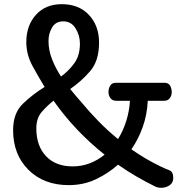

<svg xmlns="http://www.w3.org/2000/svg" viewBox="-20 -870 888 916"><path d="M192.9 -455.1Q165 -500.5 135.3 -554.9Q105.5 -609.4 105.5 -668.9Q105.5 -748.5 151.4 -799.3Q197.3 -850.1 274.4 -850.1Q356.4 -850.1 404.5 -798.6Q452.6 -747.1 452.6 -667Q452.6 -580.1 410.6 -531.2Q368.7 -482.4 314.9 -445.3Q328.6 -427.7 342.8 -411.6Q356.9 -395.5 369.6 -380.9Q407.7 -334.5 451.2 -290.3Q494.6 -246.1 543 -206.5Q567.9 -246.1 582.5 -293.5Q597.2 -340.8 600.1 -389.2H533.7Q516.6 -389.2 507.1 -401.6Q497.6 -414.1 497.6 -430.2Q497.6 -448.2 505.9 -461.7Q514.2 -475.1 532.7 -475.1H764.6Q783.2 -475.1 791.3 -461.7Q799.3 -448.2 799.3 -430.2Q799.3 -414.1 790 -401.6Q780.8 -389.2 763.7 -389.2H685.1Q681.6 -320.8 660.2 -262Q638.7 -203.1 606.9 -157.7Q640.1 -134.3 675.5 -113.5Q710.9 -92.8 747.6 -75.2Q768.6 -64.9 787.6 -57.9Q806.6 -50.8 806.6 -21Q806.6 2 789.1 13.9Q771.5 25.9 749.5 25.9Q740.2 25.9 732.7 24.2Q725.1 22.5 718.8 19Q673.3 -3.4 628.9 -29.3Q584.5 -55.2 543 -84.5Q499.5 -44.9 439.9 -15.9Q380.4 13.2 307.6 13.2Q189 13.2 115.7 -59.8Q42.5 -132.8 42.5 -249Q42.5 -330.1 89.1 -375Q135.7 -419.9 192.9 -455.1ZM235.4 -389.6Q206.5 -367.2 179.9 -336.9Q153.3 -306.6 153.3 -257.8Q153.3 -173.8 199.5 -125Q245.6 -76.2 326.7 -76.2Q370.6 -76.2 409.2 -91.3Q447.8 -106.4 479 -132.3Q409.2 -187.5 347.4 -252.7Q285.6 -317.9 235.4 -389.6ZM271 -504.9Q309.1 -532.7 335.2 -569.3Q361.3 -606 361.3 -662.1Q361.3 -701.2 340.6 -734.6Q319.8 -768.1 281.7 -768.1Q245.6 -768.1 228.5 -739Q211.4 -710 211.4 -674.8Q211.4 -629.4 228.8 -586.2Q246.1 -543 271 -504.9Z"/></svg>

Font: Cutive
Style: Regular
Weight: 400
Designer: Vernon Adams
Version: Version 1.002